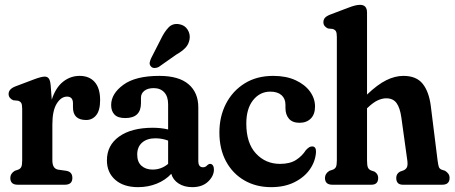

<svg xmlns="http://www.w3.org/2000/svg" viewBox="-20 -762 1876 792"><path d="M189 -410.5 193.5 -351Q209.5 -400.5 240 -424.8Q270.5 -449 308.5 -449Q348.5 -449 370.8 -423.5Q393 -398 393 -349Q393 -307 377 -287Q361 -267 335.5 -267Q281 -267 281 -319V-335.5Q281 -363.5 256.5 -363.5Q232 -363.5 214 -334.5Q196 -305.5 196 -249V-100.5Q196 -65.5 221 -62L253 -57.5Q278.5 -53.5 278.5 -28Q278.5 0 247.5 0H53Q22.5 0 22.5 -28Q22.5 -46 41 -57.5L54.5 -62Q64 -65.5 67.8 -73.5Q71.5 -81.5 71.5 -100.5V-313.5Q71.5 -330 67.8 -336.8Q64 -343.5 54.5 -346.5L34.5 -348.5Q15.5 -357 15.5 -374.5Q15.5 -395 44.5 -406L120 -434.5Q150.5 -446 164.5 -446Q175 -446 181 -438.5Q187 -431 189 -410.5Z M421 -100.5Q421 -163 471.8 -199Q522.5 -235 610.5 -235Q644 -235 673.5 -228V-332Q673.5 -364 657.5 -381.2Q641.5 -398.5 614 -398.5Q589.5 -398.5 575.5 -387.5Q561.5 -376.5 561.5 -359V-336.5Q561.5 -275 496.5 -275Q466 -275 452.2 -289.5Q438.5 -304 438.5 -328.5Q438.5 -375.5 488.8 -412.2Q539 -449 637.5 -449Q717.5 -449 757.8 -414.5Q798 -380 798 -319V-96Q798 -86 802.5 -79Q807 -72 817.5 -72Q828 -72 835 -80.5Q841 -86 846.5 -86Q854 -86 858.2 -79.5Q862.5 -73 862.5 -63Q862.5 -36 838.5 -13Q814.5 10 773 10Q740 10 716.8 -5Q693.5 -20 686.5 -45Q662.5 -19 626.8 -4.5Q591 10 549.5 10Q490 10 455.5 -20.2Q421 -50.5 421 -100.5ZM546 -124.5Q546 -93.5 563.8 -78Q581.5 -62.5 609.5 -62.5Q645.5 -62.5 673.5 -86V-182Q648.5 -191.5 621 -191.5Q586.5 -191.5 566.2 -173.8Q546 -156 546 -124.5ZM643 -599.5Q658 -631 675.5 -649Q693 -667 720 -662Q742.5 -658 754 -639.5Q765.5 -621 762 -600Q758.5 -579.5 745.2 -565.2Q732 -551 706 -536L635 -486Q627 -481.5 617.8 -481.5Q608.5 -481.5 603 -487.5Q596 -495 597.5 -503.8Q599 -512.5 603.5 -522Z M1279.5 -322.5Q1279.5 -290.5 1262 -273Q1244.5 -255.5 1215.5 -255.5Q1186.5 -255.5 1172 -272.2Q1157.5 -289 1157.5 -316.5V-330.5Q1157.5 -355 1141.2 -369.5Q1125 -384 1095 -384Q1052 -384 1024 -348.8Q996 -313.5 996 -252.5Q996 -171.5 1035.8 -128.8Q1075.5 -86 1135 -86Q1176 -86 1201.2 -102.2Q1226.5 -118.5 1242 -143Q1250.5 -152 1256.2 -155Q1262 -158 1267.5 -158Q1284.5 -158 1283.5 -134.5Q1281 -96 1258 -63.2Q1235 -30.5 1194.2 -10.2Q1153.5 10 1098.5 10Q1036 10 987.8 -18Q939.5 -46 912.2 -96.8Q885 -147.5 885 -215.5Q885 -281.5 912.2 -334.2Q939.5 -387 989.2 -418Q1039 -449 1107 -449Q1160.5 -449 1199 -431.2Q1237.5 -413.5 1258.5 -384.8Q1279.5 -356 1279.5 -322.5Z M1494 -710V-372Q1537.5 -413.5 1573.5 -431.2Q1609.5 -449 1644 -449Q1697.5 -449 1723.5 -416.5Q1749.5 -384 1757 -325L1785 -100.5Q1787.5 -81.5 1790.2 -73.5Q1793 -65.5 1802 -62L1816 -57.5Q1824.5 -52 1829.5 -45Q1834.5 -38 1834.5 -28Q1834.5 0 1804 0H1642Q1614.5 0 1614.5 -28Q1614.5 -45.5 1630 -54L1644 -59Q1653.5 -63 1658 -71Q1662.5 -79 1660.5 -97.5L1635.5 -278Q1630 -317 1615.8 -336.8Q1601.5 -356.5 1573.5 -356.5Q1556.5 -356.5 1538 -348Q1519.5 -339.5 1497 -318L1494 -315.5V-100.5Q1494 -80 1497.5 -71.5Q1501 -63 1510.5 -59L1525 -54Q1540 -44.5 1540 -28Q1540 0 1512 0H1351Q1320.5 0 1320.5 -28Q1320.5 -46 1339 -57.5L1352.5 -62Q1362 -65.5 1365.8 -73.5Q1369.5 -81.5 1369.5 -100.5V-609.5Q1369.5 -626 1365.8 -632.8Q1362 -639.5 1352.5 -642.5L1333 -644.5Q1314 -653 1314 -670.5Q1314 -680.5 1320 -688Q1326 -695.5 1342.5 -702L1415 -729.5Q1434.5 -737 1445.5 -739.5Q1456.5 -742 1465.5 -742Q1494 -742 1494 -710Z"/></svg>

Font: Fraunces 144pt SuperSoft SemiBold
Style: Regular
Weight: 600
Version: Version 1.000;[b76b70a41]